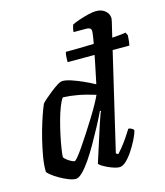

<svg xmlns="http://www.w3.org/2000/svg" viewBox="-118 -889 841 979"><g transform="rotate(-15 303.0 -400.0)"><path d="M274 -586Q274 -612 275.5 -623Q277 -634 279 -639Q309 -639 347 -639.5Q385 -640 425 -641.5Q465 -643 501 -645.5Q537 -648 563 -650.5Q589 -653 598 -655L606 -639Q605 -620 603.5 -607Q602 -594 600 -586ZM161 0Q145 0 122.5 -9Q100 -18 77.5 -31Q55 -44 39.5 -56.5Q24 -69 22 -75Q21 -110 28.5 -153.5Q36 -197 47 -241.5Q58 -286 70 -323.5Q82 -361 91.5 -386Q101 -411 104 -415Q110 -422 125.5 -435.5Q141 -449 160 -464Q179 -479 196 -489.5Q213 -500 223 -500Q242 -500 269 -491Q296 -482 326.5 -468.5Q357 -455 386 -439Q388 -450 394 -477Q400 -504 407 -539.5Q414 -575 421 -610Q428 -645 432 -671.5Q436 -698 436 -706Q436 -717 429 -721.5Q422 -726 411 -726H343Q343 -736 346 -747Q349 -758 351 -764Q365 -771 389.5 -779.5Q414 -788 439.5 -794Q465 -800 480 -800Q511 -800 529.5 -783.5Q548 -767 548 -743Q548 -740 544 -722.5Q540 -705 534 -681L391 -73L402 -66Q411 -75 426.5 -94Q442 -113 458 -136.5Q474 -160 485 -178Q494 -178 502.5 -173Q511 -168 513 -163Q508 -142 494 -114.5Q480 -87 462.5 -60.5Q445 -34 426.5 -17Q408 0 391 0Q381 0 364.5 -5Q348 -10 331 -18Q314 -26 302.5 -33.5Q291 -41 289 -46L349 -233Q357 -256 363.5 -275.5Q370 -295 374 -301L369 -304Q353 -270 331 -229Q309 -188 286 -147.5Q263 -107 240 -73.5Q217 -40 196.5 -20Q176 0 161 0ZM178 -89Q183 -89 196.5 -105.5Q210 -122 229 -149.5Q248 -177 269.5 -210.5Q291 -244 312 -277.5Q333 -311 349 -340Q365 -369 373 -387Q322 -403 280 -410.5Q238 -418 204 -419Q194 -407 182.5 -378Q171 -349 160.5 -310.5Q150 -272 142 -234Q134 -196 129.5 -166Q125 -136 125 -124Q130 -116 140.5 -108Q151 -100 162 -94.5Q173 -89 178 -89Z"/></g></svg>

Font: Texturina Medium 12pt SemiBold
Style: Italic
Weight: 600
Italic angle: -11°
Version: Version 1.002